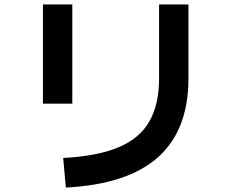

<svg xmlns="http://www.w3.org/2000/svg" viewBox="-20 -779 1040 863"><path d="M305 -313H173V-759H305ZM276 64 264 -69Q418 -77 513 -117Q608 -157 651.5 -233.5Q695 -310 695 -426V-759H827V-426Q827 -194 690 -72Q553 50 276 64Z"/></svg>

Font: Murecho Thin SemiBold
Style: Regular
Weight: 600
Version: Version 1.010